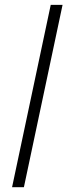

<svg xmlns="http://www.w3.org/2000/svg" viewBox="-20 -780 281 800"><path d="M30.3 0 191.4 -759.8H240.7L79.6 0Z"/></svg>

Font: Open Sans Light
Style: Italic
Weight: 300
Italic angle: -12°
Designer: Monotype Design Team
Foundry: Monotype Imaging Inc.
Version: Version 3.003; ttfautohint (v1.8.4)